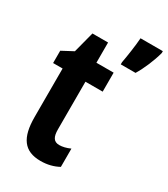

<svg xmlns="http://www.w3.org/2000/svg" viewBox="-190 -848 829 946"><g transform="rotate(30 225.0 -375.0)"><path d="M450 -749V-760H323C321 -723 309 -642 303 -613V-600H387C412 -641 437 -700 450 -749ZM239 -104C207 -104 195 -125 195 -168V-439H293V-547H195V-662H106L75 -543L11 -509V-439H65V-163C65 -46 104 10 198 10C237 10 271 1 300 -15V-119C278 -109 257 -104 239 -104Z"/></g></svg>

Font: Noto Sans Ethiopic ExtraCondensed
Style: Bold
Weight: 700
Width: 2
Designer: Monotype Design Team
Foundry: Monotype Imaging Inc.
Version: Version 2.102